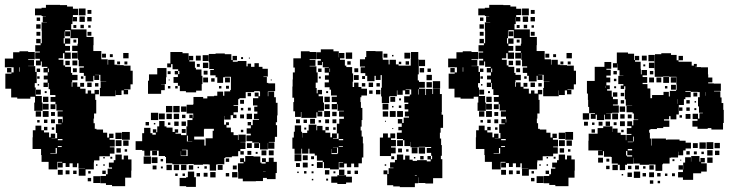

<svg xmlns="http://www.w3.org/2000/svg" viewBox="-26 -740 3025 790"><path d="M210 -43H174V-74H145V-102H143V-127H108V-175H109V-204H120V-223H144V-204H155V-195H176V-175H183V-190H201V-172H186V-171H209V-193H204V-229H227V-232H213V-250H231V-236H233V-251H232V-260H211V-282H232V-285H206V-311H202V-291H182V-311H202V-349H180V-373H174V-399H171V-382H153V-400H170V-442H153V-460H169V-465H146V-487H142V-471H122V-491H138V-498H119V-524H138V-528H119V-554H141V-562H123V-580H141V-562H146V-587V-614H145V-648H167V-649H150V-673H163V-674H145V-677H118V-705H145V-708H163V-720H221V-719H250V-713H274V-704H295V-678H274V-670H291V-652H273V-669H272V-641H267V-619H300H330V-588H359V-554H358V-530H361H391V-500V-496H417V-474H419V-494H445V-474H455V-472H483V-470H511V-449H520V-393H511V-372H485V-370H501V-352H483V-368H474V-349H450V-368H449V-344H415H385V-378H388V-405H411V-406H387V-432H365V-431H382V-411H362V-428H358V-405H326V-428H319V-440H301V-462H319V-467H298V-494H295V-522H294V-499H270V-523H293V-530H271V-552H293V-560H295V-583H264V-616H242V-611H262V-591H242V-611H240V-583H236V-561H241V-582H263V-560H242V-524H265V-498H239V-521H233V-500H215V-494H235V-471H242V-465H266V-440H271V-402H269V-383H272V-401H292V-383H304V-375H326V-355H335V-368H349V-355H363V-370H381V-352H366V-329H370V-273H361V-252H359V-233H364V-210H371V-207H398V-194H415V-174H423V-190H441V-172H425V-165H446V-137H426V-134H445V-108H426V-97H383V-80H361V-72H360V-43H326V-17H298V-45H324V-46H297V-68H291V-52H273V-68H260V-53H244V-69H232V-51H212V-71H230V-74H210ZM326 -677H298V-705H326ZM350 -683H334V-699H350ZM323 -650H301V-672H323ZM351 -652H333V-670H351ZM139 -654H125V-668H139ZM141 -622H123V-640H141ZM319 -624H305V-638H319ZM288 -625H276V-637H288ZM347 -626H337V-636H347ZM350 -593H334V-609H350ZM140 -593H124V-609H140ZM288 -565H276V-577H288ZM262 -531H242V-551H262ZM149 -284H115V-318H118V-342H99V-334H45V-339H20V-375H-4V-405V-437H21V-442H3V-460H21V-442H30V-463H24H-6V-499H24H28V-525H54V-529H90V-526H117V-496H90V-493H114V-469H90V-468H119V-444H125V-458H139V-444H125V-398H117V-380H121V-345H146V-318H149ZM503 -500H481V-522H503ZM410 -503H394V-519H410ZM438 -505H426V-517H438ZM292 -471H272V-491H292ZM261 -472H243V-490H261ZM498 -475H486V-487H498ZM468 -475H456V-487H468ZM56 -445V-463H54V-445ZM290 -443H274V-459H290ZM175 -443V-458H171V-443ZM293 -410H271V-432H293ZM170 -413H154V-429H170ZM317 -416H307V-426H317ZM137 -416H127V-426H137ZM351 -382H333V-400H351ZM320 -383H304V-399H320ZM379 -384H365V-398H379ZM135 -388H129V-394H135ZM142 -351H122V-371H142ZM204 -351V-368V-351ZM166 -357H158V-365H166ZM173 -320H151V-342H173ZM202 -321H182V-341H202ZM174 -289H150V-313H174ZM174 -259H150V-283H174ZM143 -260H121V-282H143ZM200 -263H184V-279H200ZM200 -233H184V-249H200ZM169 -234H155V-248H169ZM137 -236H127V-246H137ZM169 -204H155V-218H169ZM197 -206H187V-216H197ZM508 -165H476V-197H508ZM475 -168H449V-194H475ZM212 -163H231V-168H212ZM474 -139H450V-163H474ZM503 -140H481V-162H503ZM212 -135H228V-139H212ZM203 -110H181V-108H205H208V-131H203ZM471 -112H453V-130H471ZM497 -116H487V-126H497ZM489 26H435V21H410V14H387V-16H410V-23H417V-46H435V-51H422V-71H442V-81H449V-104H475V-84H483V-100H501V-84H515V-38H514V-9H489ZM436 -87H428V-95H436ZM405 -88H399V-94H405ZM405 -58H399V-64H405ZM375 -58H369V-64H375ZM232 -21H212V-41H232ZM260 -23H244V-39H260ZM289 -24H275V-38H289ZM409 -24H395V-38H409ZM347 -26H337V-36H347ZM386 13H358V-15H386ZM349 6H335V-8H349Z M781 -360H739V-365H714V-387H706V-399H688V-423H706V-434H693V-448H707V-455H684V-476H678V-463H662V-479H675V-526H725V-521H750V-494H751V-510H769V-492H753V-487H776V-461H780V-454H803V-428H783H807V-394H804V-367H781ZM592 -99H568V-120H559V-123H532V-159H559V-162V-192H567V-214H593V-192H601V-186H615V-194H603V-208H617V-196H621V-220H659V-215H684V-197H693V-208H707V-194H696V-190H719V-184H741V-220H745V-246H766V-254H753V-268H767V-255H769V-273H742V-309H769V-312H770V-341H810V-335H827V-344H855V-346H868V-363H892V-346H897V-364H921V-370H924V-395V-424H899V-422H892V-399H868V-422H861V-430H839V-452H854V-456H835V-484H833V-518H861V-520H899V-517H926V-493H931V-510H949V-492H932V-486H952V-489H988V-467H993V-478H1007V-465H1021V-480H1039V-465H1054V-457H1076V-425H1058V-423H1072V-399H1058H1078V-397H1106V-365H1078V-363H1076V-344H1078V-363H1102V-340H1109V-317H1116V-265H1114V-237H1109V-225H1114V-177H1105V-156H1080V-154H1103V-128H1077V-151H1076V-125H1044V-151H1040V-131H1020V-151H1040V-153H1012V-159H988V-183H1006V-190H989V-212H1006V-224H993V-238H1007V-225H1014V-247H1040V-250H1019V-272H1033V-281H1020V-301H1033V-306H1015V-336H1037V-343H1022V-359H1038V-344H1044V-363H1042V-365H1020V-361H985V-336H959V-332H954V-307H935V-304H953V-278H935V-268H947V-254H933V-266H923V-248H897V-263H896V-245V-227H904V-237H916V-225H906V-215H924V-196H935V-184H953V-164H955V-186H985V-156H963V-155H984V-127H963V-118H977V-104H963V-118H954V-97H928V-93H901V-90H897V-64H868V-63H863V-38H837V-63H832V-64H809V-62H771V-65H747V-64H717H683V-93V-68H657V-94H682H653V-116V-98H627V-120H620V-101H600V-120H592ZM832 -489H808V-513H832ZM800 -491H780V-511H800ZM974 -497H966V-505H974ZM1002 -499H998V-503H1002ZM831 -460H809V-482H831ZM796 -465H784V-477H796ZM637 -354H583V-408H587V-434H621V-460H659V-422H657V-394H637V-393H652V-369H637ZM828 -433H812V-449H828ZM712 -435V-448H707V-435ZM676 -435H664V-447H676ZM830 -401H810V-421H830ZM920 -401H900V-421H920ZM857 -404H843V-418H857ZM1092 -409H1088V-413H1092ZM672 -409H668V-413H672ZM916 -375H904V-387H916ZM705 -376H695V-386H705ZM675 -376H665V-386H675ZM885 -376H875V-386H885ZM1007 -344H993V-358H1007ZM978 -313H962V-329H978ZM683 -278H657V-304H683ZM713 -278H687V-304H713ZM741 -280H719V-302H741ZM1006 -285H994V-297H1006ZM975 -286H965V-296H975ZM625 -246H595V-276H625ZM652 -249H628V-273H652ZM1011 -250H989V-272H1011ZM681 -250H659V-272H681ZM711 -250H689V-272H711ZM978 -253H962V-269H978ZM737 -254H723V-268H737ZM1041 -251V-264V-251ZM651 -220H629V-242H651ZM739 -222H721V-240H739ZM709 -222H691V-240H709ZM587 -224H573V-238H587ZM675 -226H665V-236H675ZM613 -228H607V-234H613ZM813 -178H773V-166H815V-141H820V-171H849V-202H854V-210H829H814V-207H813ZM738 -193H722V-209H738ZM975 -196H965V-206H975ZM747 -158V-182H743V-158ZM747 -157H765V-158H747ZM1010 -131H990V-151H1010ZM747 -125H762H747ZM741 -100H719V-118H718V-98H746V-124H723V-122H741ZM601 -121H619V-122H601ZM1100 -101H1080V-121H1100ZM1070 -101H1050V-121H1070ZM1008 -103H992V-119H1008ZM1034 -107H1026V-115H1034ZM1027 6H973V-5H954V-34H953V-68H976V-73H962V-89H978V-75H983V-98H1017V-96H1045V-71H1050V-67H1067V-73H1052V-89H1068V-74H1080V-91H1100V-74H1113V-28H1108V-3H1072V-8H1056V5H1027ZM747 -97H762H747ZM595 -66H565V-96H595ZM622 -69H598V-93H622ZM917 -74H903V-88H917ZM645 -76H635V-86H645ZM711 -40H689V-62H711ZM681 -40H659V-62H681ZM741 -40H719V-62H741ZM890 -41H870V-61H890ZM769 -42H751V-60H769ZM618 -43H602V-59H618ZM948 -43H932V-59H948ZM825 -46H815V-56H825ZM644 -47H636V-55H644ZM793 -48H787V-54H793ZM1056 -34H1067V-35H1056ZM780 29H740V26H713V-8H740V-11H747V-34H773V-11H780ZM861 -10H839V-32H861ZM951 -10H929V-32H951ZM828 -13H812V-29H828ZM917 -14H903V-28H917ZM797 -14H783V-28H797ZM735 -16H725V-26H735ZM705 -16H695V-26H705Z M1214 -107H1186V-128H1177V-174H1183V-198H1187V-224H1213V-198H1217V-174H1218V-193H1238V-203H1244V-227H1276V-204H1279V-222H1301V-204H1313V-218H1327V-204H1313V-194H1333V-175H1340V-191H1360V-171H1344V-169H1367V-191H1360V-231H1386H1370V-251H1389V-260H1369V-282H1389V-284H1363V-311H1361V-290H1339V-312H1360V-320H1339V-342H1360V-347H1336V-371H1330V-381H1310V-401H1327V-412H1311V-430H1327V-441H1310V-461H1327V-463H1302V-485H1299V-472H1281V-490H1294V-497H1276V-525H1294V-537H1346V-529H1368V-504H1369V-522H1391V-500H1373V-494H1393V-470H1399V-464H1423V-438H1427V-404H1425V-382H1461V-375H1484V-347H1461V-340H1457V-320H1459V-296H1465V-246H1462V-219H1458V-203H1462V-178H1467V-150H1469V-92H1463V-68H1449V-52H1431V-67H1419V-52H1401V-67H1390V-51H1370V-71H1386V-73H1368V-43H1332V-48H1307V-73H1302V-79H1278V-100H1269V-108H1247V-128H1243V-108H1217V-128H1214ZM1575 -316H1545V-343H1542V-379H1545V-406V-431H1523H1540V-411H1520V-428H1515V-406H1485V-428H1477V-439H1458V-463H1476V-466H1455V-496H1476V-505H1481V-530H1519V-529H1548V-500H1549V-494H1573V-475H1577V-494H1603V-475H1614V-470H1639H1664V-497H1665V-526H1695V-497H1696V-468H1697V-494H1723V-468H1697V-434H1693V-409H1698V-375H1724V-349H1727V-374H1753V-353H1756V-375H1784V-353H1792V-309V-279H1791V-268H1797V-214H1787V-194H1784V-170H1789V-143H1792V-99H1788V-85H1794V-55V-7H1756V15H1724V13H1696V-10H1695V14H1681V30H1619V27H1592V22H1567V-23H1552V-39H1568V-24H1573V-48H1593V-50H1579V-72H1599V-82H1607V-104H1633V-83H1641V-100H1659V-83H1672V-78H1690V-81H1730V-76H1746V-84H1733V-98H1747V-85H1752V-99H1748V-111H1730V-131H1748V-135H1724V-136H1697V-134H1663V-156H1662V-139H1638V-163H1655H1632V-168H1607V-194H1627V-232H1611V-250H1629V-234H1635V-256H1657V-261H1640V-281H1654V-290H1639V-312H1654V-318H1637V-344H1660V-351H1666V-372H1643V-370H1659V-352H1641V-368H1631V-350H1609V-368H1607V-344H1578V-343H1575ZM1212 -259H1188V-282H1181V-320H1184V-338H1177V-384H1178V-413H1179V-442H1187V-462H1181V-500H1212V-529H1248V-526H1275V-496H1248V-493H1272V-469H1248V-467H1276V-442H1281V-400H1273V-378H1257H1277V-356H1281V-370H1299V-352H1285V-344H1303V-318H1285H1307V-284H1283V-281H1300V-261H1280V-278H1276V-255H1244H1214V-279H1212ZM1423 -498H1397V-524H1423ZM1662 -499H1638V-523H1662ZM1568 -503H1552V-519H1568ZM1593 -508H1587V-514H1593ZM1417 -474H1403V-488H1417ZM1657 -474H1643V-488H1657ZM1625 -476H1615V-486H1625ZM1719 -442H1701V-460H1719ZM1448 -443H1432V-459H1448ZM1332 -444V-458H1330V-444ZM1297 -444H1283V-458H1297ZM1747 -444H1733V-458H1747ZM1751 -410H1729V-432H1751ZM1450 -411H1430V-431H1450ZM1476 -415H1464V-427H1476ZM1294 -417H1286V-425H1294ZM1785 -376H1755V-406H1785ZM1722 -379H1698V-403H1722ZM1751 -380H1729V-402H1751ZM1449 -382H1431V-400H1449ZM1509 -382H1491V-400H1509ZM1537 -384H1523V-398H1537ZM1477 -384H1463V-398H1477ZM1696 -351V-373H1694V-351ZM1539 -352H1521V-370H1539ZM1507 -354H1493V-368H1507ZM1324 -357H1316V-365H1324ZM1331 -320H1309V-342H1331ZM1600 -321H1580V-341H1600ZM1624 -327H1616V-335H1624ZM1572 -289H1548V-313H1572ZM1330 -291H1310V-311H1330ZM1625 -296H1615V-306H1625ZM1593 -298H1587V-304H1593ZM1602 -259H1578V-283H1602ZM1632 -259H1608V-283H1632ZM1332 -259H1308V-283H1332ZM1571 -260H1549V-282H1571ZM1359 -262H1341V-280H1359ZM1270 -231H1250V-251H1270ZM1358 -233H1342V-249H1358ZM1328 -233H1312V-249H1328ZM1208 -233H1192V-249H1208ZM1237 -234H1223V-248H1237ZM1295 -236H1285V-246H1295ZM1562 -239H1558V-243H1562ZM1627 -204H1613V-218H1627ZM1355 -206H1345V-216H1355ZM1234 -207H1226V-215H1234ZM1592 -209H1588V-213H1592ZM1583 -98H1537V-128V-174H1550V-191H1570V-174H1580V-191H1600V-171H1583V-164H1603V-138H1583V-133H1602V-109H1583ZM1368 -163H1386V-168H1368V-136H1385V-139H1368ZM1632 -139H1608V-163H1632ZM1723 -108H1697V-134H1723ZM1361 -110H1339V-127H1338V-106H1362V-109H1365V-133H1344V-132H1361ZM1692 -109H1668V-133H1692ZM1628 -113H1612V-129H1628ZM1655 -116H1645V-126H1655ZM1214 -77H1186V-105H1214ZM1240 -81H1220V-101H1240ZM1717 -84H1703V-98H1717ZM1266 -85H1254V-97H1266ZM1596 -85H1584V-97H1596ZM1683 -88H1677V-94H1683ZM1302 -49H1278V-73H1302ZM1240 -51H1220V-71H1240ZM1208 -53H1192V-69H1208ZM1264 -57H1256V-65H1264ZM1563 -58H1557V-64H1563ZM1391 -20H1369V-42H1391ZM1329 -22H1311V-40H1329ZM1417 -24H1403V-38H1417ZM1447 -24H1433V-38H1447ZM1235 -26H1225V-36H1235ZM1264 -27H1256V-35H1264ZM1354 -27H1346V-35H1354ZM1203 -28H1197V-34H1203ZM1398 17H1362V12H1337V-14H1362V-19H1398ZM1681 -16H1689V-18H1681ZM1422 11H1398V-13H1422ZM1324 3H1316V-5H1324ZM1263 2H1257V-4H1263Z M2034 -43H1998V-74H1969V-102H1967V-127H1932V-175H1933V-204H1944V-223H1968V-204H1979V-195H2000V-175H2007V-190H2025V-172H2010V-171H2033V-193H2028V-229H2051V-232H2037V-250H2055V-236H2057V-251H2056V-260H2035V-282H2056V-285H2030V-311H2026V-291H2006V-311H2026V-349H2004V-373H1998V-399H1995V-382H1977V-400H1994V-442H1977V-460H1993V-465H1970V-487H1966V-471H1946V-491H1962V-498H1943V-524H1962V-528H1943V-554H1965V-562H1947V-580H1965V-562H1970V-587V-614H1969V-648H1991V-649H1974V-673H1987V-674H1969V-677H1942V-705H1969V-708H1987V-720H2045V-719H2074V-713H2098V-704H2119V-678H2098V-670H2115V-652H2097V-669H2096V-641H2091V-619H2124H2154V-588H2183V-554H2182V-530H2185H2215V-500V-496H2241V-474H2243V-494H2269V-474H2279V-472H2307V-470H2335V-449H2344V-393H2335V-372H2309V-370H2325V-352H2307V-368H2298V-349H2274V-368H2273V-344H2239H2209V-378H2212V-405H2235V-406H2211V-432H2189V-431H2206V-411H2186V-428H2182V-405H2150V-428H2143V-440H2125V-462H2143V-467H2122V-494H2119V-522H2118V-499H2094V-523H2117V-530H2095V-552H2117V-560H2119V-583H2088V-616H2066V-611H2086V-591H2066V-611H2064V-583H2060V-561H2065V-582H2087V-560H2066V-524H2089V-498H2063V-521H2057V-500H2039V-494H2059V-471H2066V-465H2090V-440H2095V-402H2093V-383H2096V-401H2116V-383H2128V-375H2150V-355H2159V-368H2173V-355H2187V-370H2205V-352H2190V-329H2194V-273H2185V-252H2183V-233H2188V-210H2195V-207H2222V-194H2239V-174H2247V-190H2265V-172H2249V-165H2270V-137H2250V-134H2269V-108H2250V-97H2207V-80H2185V-72H2184V-43H2150V-17H2122V-45H2148V-46H2121V-68H2115V-52H2097V-68H2084V-53H2068V-69H2056V-51H2036V-71H2054V-74H2034ZM2150 -677H2122V-705H2150ZM2174 -683H2158V-699H2174ZM2147 -650H2125V-672H2147ZM2175 -652H2157V-670H2175ZM1963 -654H1949V-668H1963ZM1965 -622H1947V-640H1965ZM2143 -624H2129V-638H2143ZM2112 -625H2100V-637H2112ZM2171 -626H2161V-636H2171ZM2174 -593H2158V-609H2174ZM1964 -593H1948V-609H1964ZM2112 -565H2100V-577H2112ZM2086 -531H2066V-551H2086ZM1973 -284H1939V-318H1942V-342H1923V-334H1869V-339H1844V-375H1820V-405V-437H1845V-442H1827V-460H1845V-442H1854V-463H1848H1818V-499H1848H1852V-525H1878V-529H1914V-526H1941V-496H1914V-493H1938V-469H1914V-468H1943V-444H1949V-458H1963V-444H1949V-398H1941V-380H1945V-345H1970V-318H1973ZM2327 -500H2305V-522H2327ZM2234 -503H2218V-519H2234ZM2262 -505H2250V-517H2262ZM2116 -471H2096V-491H2116ZM2085 -472H2067V-490H2085ZM2322 -475H2310V-487H2322ZM2292 -475H2280V-487H2292ZM1880 -445V-463H1878V-445ZM2114 -443H2098V-459H2114ZM1999 -443V-458H1995V-443ZM2117 -410H2095V-432H2117ZM1994 -413H1978V-429H1994ZM2141 -416H2131V-426H2141ZM1961 -416H1951V-426H1961ZM2175 -382H2157V-400H2175ZM2144 -383H2128V-399H2144ZM2203 -384H2189V-398H2203ZM1959 -388H1953V-394H1959ZM1966 -351H1946V-371H1966ZM2028 -351V-368V-351ZM1990 -357H1982V-365H1990ZM1997 -320H1975V-342H1997ZM2026 -321H2006V-341H2026ZM1998 -289H1974V-313H1998ZM1998 -259H1974V-283H1998ZM1967 -260H1945V-282H1967ZM2024 -263H2008V-279H2024ZM2024 -233H2008V-249H2024ZM1993 -234H1979V-248H1993ZM1961 -236H1951V-246H1961ZM1993 -204H1979V-218H1993ZM2021 -206H2011V-216H2021ZM2332 -165H2300V-197H2332ZM2299 -168H2273V-194H2299ZM2036 -163H2055V-168H2036ZM2298 -139H2274V-163H2298ZM2327 -140H2305V-162H2327ZM2036 -135H2052V-139H2036ZM2027 -110H2005V-108H2029H2032V-131H2027ZM2295 -112H2277V-130H2295ZM2321 -116H2311V-126H2321ZM2313 26H2259V21H2234V14H2211V-16H2234V-23H2241V-46H2259V-51H2246V-71H2266V-81H2273V-104H2299V-84H2307V-100H2325V-84H2339V-38H2338V-9H2313ZM2260 -87H2252V-95H2260ZM2229 -88H2223V-94H2229ZM2229 -58H2223V-64H2229ZM2199 -58H2193V-64H2199ZM2056 -21H2036V-41H2056ZM2084 -23H2068V-39H2084ZM2113 -24H2099V-38H2113ZM2233 -24H2219V-38H2233ZM2171 -26H2161V-36H2171ZM2210 13H2182V-15H2210ZM2173 6H2159V-8H2173Z M2455 -101H2435V-121H2452V-122H2435V-121H2395V-161H2396V-190H2433V-213H2456V-220H2494V-197H2495V-211H2515V-194H2528V-185H2549V-163H2551V-185H2572V-189H2553V-213H2572V-221H2555V-241H2575V-224H2580V-246H2600V-248H2582V-273H2577V-278H2552V-304H2575V-305H2549V-331H2545V-371H2547V-385H2542V-374H2528V-388H2539V-394H2518V-428H2539V-429H2523V-451H2515V-478H2514V-462H2496V-480H2512V-524H2558V-519H2583V-493H2586V-510H2604V-492H2587V-486H2610V-457H2611V-434H2614V-452H2636V-430H2618V-423H2637V-399H2618V-394H2638V-376H2650V-336H2657V-349H2704V-362H2726V-343H2730V-366H2756V-370H2758V-393H2757V-424H2728V-425H2702V-424H2668V-453H2667V-488H2642V-514H2668V-489H2669V-517H2695V-521H2735V-514H2758V-492H2766V-510H2784V-492H2766V-486H2790H2820V-470H2829V-477H2841V-465H2834V-464H2858V-463H2887V-434H2888V-421H2905V-401H2888V-397H2911V-396H2940V-366H2912V-364H2938V-339H2943V-316H2950V-288H2952V-234H2949V-207H2901V-213H2886V-210H2844V-219H2823V-243H2844V-250H2824V-272H2846V-252H2852V-274H2866V-276H2850V-302H2846V-340H2853V-361H2845V-362H2816V-340H2794V-332H2788V-308H2767V-269H2757V-249H2733V-262H2727V-249H2706V-244H2728V-218H2703V-213H2677V-209H2650V-206H2645V-194H2648V-170H2654V-141H2656V-170H2714V-165H2720V-166H2770V-161H2795V-153H2817V-129H2795V-121H2770H2785V-101H2765V-116H2764V-92H2735V-91H2729V-67H2702V-64H2699V-37H2671V-63H2644V-62H2606V-67H2581V-91H2580V-66H2554V-62H2516V-67H2491V-94H2488V-95H2459V-118H2455ZM2635 -491H2615V-511H2635ZM2425 -251H2405V-271H2422V-274H2398V-300H2394V-329H2393V-355H2389V-407H2421V-417V-465H2461V-485H2489V-457H2469V-453H2487V-429H2469V-421H2485V-401H2469V-389H2483V-373H2472V-367H2491V-342H2496V-332H2516V-310H2496V-306H2520V-276H2492V-274H2468V-273H2487V-249H2463V-268H2460V-246H2430V-268H2425ZM2666 -460H2644V-482H2666ZM2629 -467H2621V-475H2629ZM2662 -434H2648V-448H2662ZM2512 -434H2498V-448H2512ZM2727 -399H2703V-423H2727ZM2756 -400H2734V-422H2756ZM2695 -401H2675V-421H2695ZM2665 -401H2645V-421H2665ZM2510 -406H2500V-416H2510ZM2755 -371H2735V-391H2755ZM2467 -378V-387H2466V-378ZM2720 -376H2710V-386H2720ZM2509 -377H2501V-385H2509ZM2794 -362H2816V-365H2794ZM2878 -346V-361H2877V-346ZM2514 -342H2496V-360H2514ZM2843 -343H2827V-359H2843ZM2542 -344H2528V-358H2542ZM2762 -313V-332H2761V-313ZM2812 -314H2798V-328H2812ZM2542 -314H2528V-328H2542ZM2838 -318H2832V-324H2838ZM2546 -280H2524V-302H2546ZM2812 -284H2798V-298H2812ZM2782 -284H2768V-298H2782ZM2839 -287H2831V-295H2839ZM2398 -248H2372V-274H2398ZM2517 -249H2493V-273H2517ZM2815 -251H2795V-271H2815ZM2544 -252H2526V-270H2544ZM2573 -253H2557V-269H2573ZM2780 -256H2770V-266H2780ZM2545 -221H2525V-241H2545ZM2484 -222H2466V-240H2484ZM2393 -223H2377V-239H2393ZM2453 -223H2437V-239H2453ZM2511 -225H2499V-237H2511ZM2420 -226H2410V-236H2420ZM2422 -194H2408V-208H2422ZM2540 -196H2530V-206H2540ZM2582 -158V-178H2579V-158ZM2557 -155H2578V-157H2557ZM2909 -127H2881V-155H2909ZM2878 -128H2852V-154H2878ZM2936 -130H2914V-152H2936ZM2845 -131H2825V-151H2845ZM2575 -101H2555V-119H2550V-100H2554V-96H2575V-127H2557V-121H2575ZM2906 -100H2884V-122H2906ZM2934 -102H2916V-120H2934ZM2812 -104H2798V-118H2812ZM2841 -105H2829V-117H2841ZM2870 -106H2860V-116H2870ZM2826 0H2784V-10H2764V-32H2784V-42H2766V-60H2784V-42H2785V-71H2793V-93H2817V-75H2818V-98H2852V-75H2856V-90H2874V-72H2859V-68H2882V-34H2859V-27H2826ZM2906 -70H2884V-92H2906ZM2455 -71H2435V-91H2455ZM2481 -75H2469V-87H2481ZM2749 -77H2741V-85H2749ZM2777 -79H2773V-83H2777ZM2546 -40H2524V-62H2546ZM2516 -40H2494V-62H2516ZM2664 -42H2646V-60H2664ZM2603 -43H2587V-59H2603ZM2482 -44H2468V-58H2482ZM2572 -44H2558V-58H2572ZM2630 -46H2620V-56H2630ZM2608 -8H2582V-34H2608ZM2665 -11H2645V-31H2665ZM2574 -12H2556V-30H2574ZM2632 -14H2618V-28H2632ZM2692 -14H2678V-28H2692ZM2751 -15H2739V-27H2751ZM2720 -16H2710V-26H2720ZM2538 -18H2532V-24H2538ZM2662 16H2648V2H2662ZM2690 14H2680V4H2690Z"/></svg>

Font: Rubik Storm
Style: Regular
Weight: 400
Designer: Hubert and Fischer, NaN
Foundry: Hubert and Fischer, NaN
Version: Version 2.201